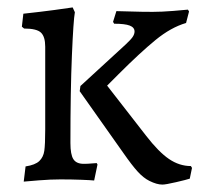

<svg xmlns="http://www.w3.org/2000/svg" viewBox="-20 -484 552 518"><path d="M102 -135V-358Q102 -385 90.5 -396Q79 -407 45 -407L39 -412L43 -447Q89 -452 126.5 -457Q164 -462 176 -464L182 -451Q178 -429 174 -334.5Q170 -240 170 -98Q170 -67 178 -54.5Q186 -42 206 -42Q217 -42 227 -43Q237 -44 241 -44L243 -40L234 3Q225 2 199 1Q173 0 143 0Q117 0 85.5 2.5Q54 5 44 6L49 -35Q75 -39 86 -49.5Q97 -60 99.5 -77Q102 -94 102 -135ZM319 -364Q333 -377 338 -384.5Q343 -392 343 -399Q343 -410 330 -415Q317 -420 288 -420L285 -425L294 -454Q304 -454 332.5 -453Q361 -452 392 -452Q416 -452 447 -454.5Q478 -457 487 -458L490 -453L482 -422Q441 -410 399.5 -376Q358 -342 300 -284Q300 -284 269 -253L374 -118Q408 -74 436 -55Q464 -36 495 -36L498 -31L492 -2Q483 1 455 7.5Q427 14 418 14Q403 14 383 4Q367 -4 351.5 -21Q336 -38 313 -71L195 -238L197 -252Z"/></svg>

Font: Sahitya
Style: Regular
Weight: 400
Designer: Juan Pablo del Peral
Foundry: Juan Pablo del Peral (http://www.huertatipografica.com)
Version: Version 1.001;PS 001.000;hotconv 1.0.70;makeotf.lib2.5.58329